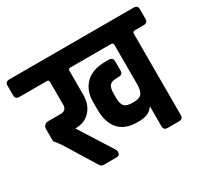

<svg xmlns="http://www.w3.org/2000/svg" viewBox="-223 -805 1047 987"><g transform="rotate(-30 300.0 -311.5)"><path d="M488 -138H484Q464 -106 410 -103H390Q318 -103 282 -145Q246 -187 246 -259V-306Q246 -374 286.5 -414.5Q327 -455 405 -455H424Q449 -455 449 -431V-375Q449 -353 424 -353H417Q383 -353 371 -339.5Q359 -326 359 -290V-267Q359 -230 372.5 -216Q386 -202 421 -202H428Q464 -202 476 -220Q488 -238 488 -272V-505Q488 -519 476 -519H233Q221 -519 221 -505V-366Q221 -307 188.5 -271Q156 -235 103 -235H99L223 -39Q229 -31 229 -22Q229 0 208 0H131Q118 0 110 -13L-4 -198L-33 -236V-308Q-33 -321 -24.5 -329Q-16 -337 -3 -337H71Q106 -337 106 -373V-505Q106 -518 96 -519H-69Q-93 -519 -93 -543V-600Q-93 -623 -69 -623H669Q693 -623 693 -600V-543Q693 -519 669 -519H615Q603 -519 603 -505V-23Q603 0 579 0H512Q488 0 488 -23Z"/></g></svg>

Font: RajdhaniMono
Style: Bold
Weight: 700
Monospace: yes
Designer: Satya Rajpurohit, Jyotish Sonowal
Foundry: Indian Type Foundry
Version: Version 1.201;PS 1.0;hotconv 1.0.78;makeotf.lib2.5.61930; tt